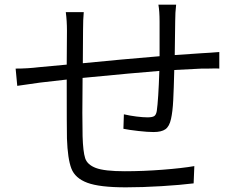

<svg xmlns="http://www.w3.org/2000/svg" viewBox="-20 -789 1040 823"><path d="M147 -501 266 -512 267 -657Q267 -700 262 -737H339Q336 -706 336 -660L335 -518Q496 -534 664 -548V-696Q664 -741 659 -769H735Q731 -735 731 -699L729 -553L846 -561Q870 -563 880 -563L920 -566V-495Q909 -496 896 -495.5Q883 -495 872 -495H845Q794 -493 727 -489Q725 -407 722.5 -358.5Q720 -310 713 -279Q706 -247 689 -235Q672 -223 638 -223Q613 -223 573 -227.5Q533 -232 509 -237L511 -299Q537 -293 565 -289.5Q593 -286 612 -286Q632 -286 640.5 -291Q649 -296 652 -313Q659 -362 663 -485Q560 -477 334 -455L333 -305L334 -205Q336 -139 345 -111Q354 -83 391 -69Q428 -55 515 -55Q594 -55 677.5 -61.5Q761 -68 813 -77L810 -3Q754 4 672 9Q590 14 519 14Q407 14 354.5 -5.5Q302 -25 286 -66.5Q270 -108 267 -195Q266 -238 266 -448L152 -435L54 -421L47 -495Q98 -495 147 -501Z"/></svg>

Font: Sinter Normal
Style: Regular
Weight: 350
Foundry: Adobe & rsms
Version: Version 1.000